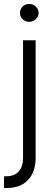

<svg xmlns="http://www.w3.org/2000/svg" viewBox="-33 -750 285 975"><path d="M148.9 -652.6Q134.8 -639.2 115.2 -639.2Q95.7 -639.2 82 -652.6Q68.4 -666 68.4 -684.6Q68.4 -703.1 82 -716.6Q95.7 -730 115.2 -730Q134.8 -730 148.9 -716.6Q163.1 -703.1 163.1 -684.6Q163.1 -666 148.9 -652.6ZM84 -545.4H147.9V52.7Q147.9 123 109.4 163.8Q70.8 204.6 2 204.6Q-7.3 204.6 -13.2 204.1L-12.2 145H1Q40 145 62 120.6Q84 96.2 84 52.7Z"/></svg>

Font: Interop Light
Style: Regular
Weight: 300
Designer: Rasmus Andersson, Google, Jang Haemin
Foundry: jhaemin
Version: Version 1.007